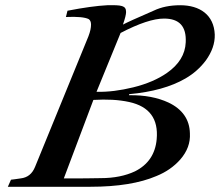

<svg xmlns="http://www.w3.org/2000/svg" viewBox="-20 -713 841 734"><path d="M689 -413C720 -431 746 -454 767 -482C790 -514 802 -547 801 -581C798 -656 744 -693 669 -693C630 -693 596 -686 567 -672C502 -644 463 -626 450 -619C458 -642 462 -658 462 -667C462 -692 445 -694 390 -693C351 -691 300 -684 238 -672L232 -648C276 -650 305 -647 319 -640C325 -636 328 -629 328 -619C328 -607 325 -592 318 -574L114 -75C103 -48 85 -34 59 -31C41 -28 29 -27 22 -26L10 1H326C431 1 515 -13 578 -40C615 -55 645 -76 669 -103C696 -134 708 -167 706 -203C705 -256 677 -296 624 -321C583 -340 533 -350 473 -349L474 -353C562 -361 634 -381 689 -413ZM690 -551C688 -505 664 -466 618 -434C585 -411 542 -392 489 -379C440 -367 394 -361 349 -362L441 -587C512 -624 567 -642 607 -642C666 -642 693 -612 690 -551ZM579 -181C574 -124 546 -83 496 -58C460 -41 416 -32 365 -32C332 -31 285 -31 224 -31L337 -331C388 -334 433 -332 474 -323C551 -306 586 -259 579 -181Z"/></svg>

Font: GFS Pyrsos
Style: Regular
Weight: 400
Designer: George Matthiopoulos
Foundry: George Matthiopoulos
Version: Version 1.0